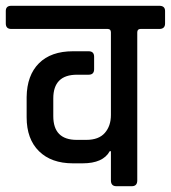

<svg xmlns="http://www.w3.org/2000/svg" viewBox="-44 -643 590 663"><path d="M430 -531V-20Q430 0 411 0H358Q339 0 339 -20V-121H335Q312 -79 241 -79H208Q133 -79 90.5 -121Q48 -163 48 -238V-308Q49 -383 90.5 -424.5Q132 -466 208 -466H262Q281 -466 281 -447V-404Q281 -385 262 -385H222Q140 -385 140 -303V-242Q140 -160 221 -160H254Q297 -160 318 -184Q339 -208 339 -246V-531Q339 -543 328 -543H-5Q-24 -543 -24 -562V-605Q-24 -623 -5 -623H506Q526 -623 526 -605V-562Q526 -543 506 -543H441Q430 -543 430 -531Z"/></svg>

Font: Rajdhani Semibold
Style: Regular
Weight: 600
Designer: Satya Rajpurohit, Jyotish Sonowal
Foundry: Indian Type Foundry
Version: Version 1.200;PS 1.0;hotconv 1.0.78;makeotf.lib2.5.61930; tt